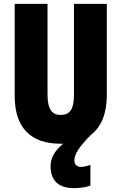

<svg xmlns="http://www.w3.org/2000/svg" viewBox="-20 -734 628 994"><path d="M365 97C365 65 388 27 452 -37C505 -78 533 -147 533 -242V-714H363V-247C363 -167 342 -139 294 -139C249 -139 226 -168 226 -246V-714H56V-238C56 -72 140 10 292 10C297 10 302 10 307 10C260 49 242 85 242 127C242 196 278 240 363 240C389 240 424 236 448 227V119C438 125 412 130 399 130C380 130 365 119 365 97Z"/></svg>

Font: Noto Sans Armenian ExtraCondensed Black
Style: Regular
Weight: 900
Width: 2
Designer: Monotype Design Team
Foundry: Monotype Imaging Inc.
Version: Version 2.008